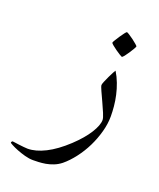

<svg xmlns="http://www.w3.org/2000/svg" viewBox="-153 -361 513 620"><g transform="rotate(20 103.0 -51.0)"><path d="M221.2 -23.9Q221.2 2 213.6 29.5Q206.1 57.1 193.4 83Q180.7 108.9 163.3 131.6Q146 154.3 127 169.9Q115.2 179.2 102.1 184.3Q88.9 189.5 76.2 191.7Q63.5 193.8 52.2 194.3Q41 194.8 33.2 194.8Q20 194.8 4.9 190.7Q-10.3 186.5 -23.2 181.4Q-36.1 176.3 -44.7 171.6Q-53.2 167 -53.2 166Q-53.2 164.6 -51.8 162.4Q-50.3 160.2 -48.8 160.2Q-48.3 160.2 -41.7 161.1Q-35.2 162.1 -26.9 163.1Q-18.6 164.1 -10 165Q-1.5 166 3.9 166Q31.7 166 64.7 149.4Q97.7 132.8 133.8 99.1Q166 68.8 183.1 41.5Q200.2 14.2 200.2 -3.9Q200.2 -10.7 193.6 -26.4Q187 -42 179.2 -58.8Q171.4 -75.7 164.8 -90.1Q158.2 -104.5 158.2 -108.9Q158.2 -112.3 162.1 -121.6Q166 -130.9 170.7 -140.9Q175.3 -150.9 179.7 -158.9Q184.1 -167 185.1 -168Q195.3 -151.4 202.4 -132.6Q209.5 -113.8 213.6 -95.2Q217.8 -76.7 219.5 -58.3Q221.2 -40 221.2 -23.9ZM221.7 -264.6Q221.7 -262.7 217.3 -255.1Q212.9 -247.6 207.3 -239Q201.7 -230.5 196.3 -223.6Q190.9 -216.8 188.5 -216.8Q187.5 -216.8 180.4 -221.2Q173.3 -225.6 165.3 -231.2Q157.2 -236.8 150.9 -242.2Q144.5 -247.6 144.5 -249.5Q144.5 -251.5 149.2 -259Q153.8 -266.6 159.4 -275.1Q165 -283.7 170.4 -290.5Q175.8 -297.4 177.2 -297.4Q179.2 -297.4 186.5 -292.7Q193.8 -288.1 201.7 -282.2Q209.5 -276.4 215.6 -271Q221.7 -265.6 221.7 -264.6Z"/></g></svg>

Font: Scheherazade Urdu
Style: Regular
Weight: 400
Designer: SIL International
Foundry: SIL International
Version: Version 1.005 (build 117/117)